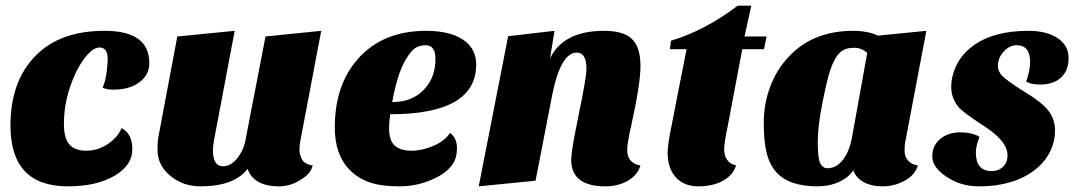

<svg xmlns="http://www.w3.org/2000/svg" viewBox="-20 -639 3819 679"><path d="M508 -416Q508 -374 473 -348Q438 -322 381 -322Q357 -322 343 -329Q354 -355 357.5 -387.5Q361 -420 361 -429Q361 -471 332 -471Q312 -471 289.5 -446Q267 -421 248 -382Q206 -292 206 -201Q206 -151 225 -128.5Q244 -106 286 -106Q344 -106 390 -154Q403 -169 410 -186Q448 -166 448 -111Q448 -55 386 -18Q322 20 220 20Q17 20 17 -195Q17 -352 106 -442Q192 -530 350 -530Q508 -530 508 -416Z M856 -42Q808 20 689 20Q627 20 582 -17.5Q537 -55 537 -109Q537 -139 540 -154L607 -510L810 -530L737 -144Q733 -122 733 -109Q733 -51 768 -51Q807 -51 835 -104Q844 -121 848 -143L919 -510L1116 -530L1042 -140Q1039 -125 1039 -109Q1039 -93 1048 -75.5Q1057 -58 1086 -54Q1080 -30 1059 -14Q1015 20 967.5 20Q920 20 892 3Q864 -14 856 -42Z M1571 -169Q1596 -152 1596 -114.5Q1596 -77 1577 -53Q1558 -29 1527 -13Q1463 20 1394 20Q1325 20 1284.5 5Q1244 -10 1217 -38Q1164 -91 1164 -188Q1164 -339 1246 -431Q1334 -530 1487 -530Q1582 -530 1629 -490Q1664 -460 1664 -411Q1664 -235 1360 -235Q1356 -209 1356 -187Q1356 -141 1376.5 -123.5Q1397 -106 1435 -106Q1473 -106 1513.5 -123.5Q1554 -141 1571 -169ZM1367 -278Q1438 -278 1479 -322Q1520 -364 1520 -431Q1520 -454 1511.5 -466.5Q1503 -479 1486 -479Q1469 -479 1454.5 -472.5Q1440 -466 1425 -444Q1388 -394 1367 -278Z M2121 20Q2000 20 2000 -74Q2001 -100 2009 -144L2027 -236Q2054 -366 2054 -395Q2054 -453 2020 -453Q1963 -453 1933 -304L1874 0L1673 20L1777 -511L1941 -530L1925 -432Q1972 -530 2116 -530Q2186 -530 2215.5 -500.5Q2245 -471 2245 -405Q2245 -343 2213 -198Q2198 -133 2198 -108.5Q2198 -84 2211.5 -70Q2225 -56 2245 -54Q2235 -20 2200.5 0Q2166 20 2121 20Z M2341 -100Q2341 -127 2355 -195L2408 -465H2349L2353 -495Q2473 -531 2589 -619H2637L2613 -510H2691L2682 -465H2605L2554 -195Q2541 -133 2541 -112Q2541 -64 2583 -54Q2573 -20 2537 0Q2501 20 2450 20Q2399 20 2370 -12Q2341 -44 2341 -100Z M2769 -438Q2855 -530 2997 -530Q3048 -530 3085 -513L3256 -530L3182 -140Q3179 -128 3179 -106Q3179 -84 3192.5 -70Q3206 -56 3226 -54Q3216 -20 3179.5 0Q3143 20 3102 20Q3061 20 3033.5 4.5Q3006 -11 2998 -37Q2982 -12 2948 4Q2914 20 2868.5 20Q2823 20 2786 8Q2749 -4 2725.5 -30Q2702 -56 2691.5 -97Q2681 -138 2681 -205Q2681 -272 2704 -333Q2727 -394 2769 -438ZM2906 -44Q2938 -44 2961.5 -74.5Q2985 -105 2994 -159L3047 -452Q3026 -470 3001.5 -470Q2977 -470 2962.5 -462Q2948 -454 2936.5 -436Q2925 -418 2915 -387.5Q2905 -357 2888.5 -275.5Q2872 -194 2872 -136Q2872 -78 2881 -61Q2890 -44 2906 -44Z M3609 -351Q3623 -388 3623 -420Q3623 -479 3575 -479Q3550 -479 3529.5 -456.5Q3509 -434 3509 -406Q3509 -386 3525 -370Q3548 -348 3607 -312Q3666 -276 3688.5 -246.5Q3711 -217 3711 -176.5Q3711 -136 3691.5 -99Q3672 -62 3637 -36Q3562 20 3442 20Q3377 20 3327 -14Q3277 -47 3277 -86Q3277 -125 3305.5 -148Q3334 -171 3376 -171Q3418 -171 3444 -155Q3431 -122 3431 -100Q3431 -34 3487 -34Q3511 -34 3527 -49Q3543 -64 3543 -90Q3543 -141 3457 -195Q3387 -241 3371 -259Q3344 -291 3344 -331Q3344 -371 3363 -409Q3382 -447 3417 -474Q3490 -530 3617 -530Q3682 -530 3720.5 -504Q3759 -478 3759 -434Q3759 -390 3732.5 -365Q3706 -340 3658 -340Q3625 -340 3609 -351Z"/></svg>

Font: Sansita One
Style: Regular
Weight: 400
Designer: Pablo Cosgaya
Foundry: Omnibus-Type
Version: Version 1.001